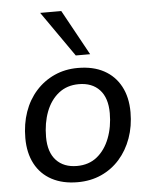

<svg xmlns="http://www.w3.org/2000/svg" viewBox="-54 -799 668 852"><g transform="rotate(-5 280.0 -372.5)"><path d="M258 9Q191 9 142.5 -17Q94 -43 68.5 -91.5Q43 -140 43 -206Q43 -269 61.5 -322Q80 -375 115 -414Q150 -453 197.5 -474.5Q245 -496 302 -496Q370 -496 418 -470Q466 -444 492 -395.5Q518 -347 518 -280Q518 -218 499 -165Q480 -112 445.5 -73Q411 -34 363.5 -12.5Q316 9 258 9ZM261 -63Q314 -63 350.5 -92.5Q387 -122 406.5 -172.5Q426 -223 426 -284Q426 -352 392.5 -388Q359 -424 300 -424Q247 -424 210 -394.5Q173 -365 154 -315Q135 -265 135 -203Q135 -135 168.5 -99Q202 -63 261 -63ZM298 -552 157 -754H251L362 -552Z"/></g></svg>

Font: Nunito Sans 12pt ExtraLight 12pt Medium
Style: Italic
Weight: 500
Italic angle: -9°
Version: Version 3.101;gftools[0.9.27]